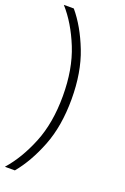

<svg xmlns="http://www.w3.org/2000/svg" viewBox="-172 -782 659 1014"><g transform="rotate(20 157.5 -275.0)"><path d="M0 180Q68 103 114 -10.5Q160 -124 160 -275Q160 -426 114 -540Q68 -654 0 -730H56Q120 -654 164.5 -540Q209 -426 209 -275Q209 -124 164.5 -10.5Q120 103 56 180Z"/></g></svg>

Font: MuseoModerno ExtraLight
Style: Regular
Weight: 200
Designer: Pablo Cosgaya, Héctor Gatti, Marcela Romero, and the Authors of The MuseoModerno Project.
Foundry: Omnibus-Type Team
Version: Version 1.001